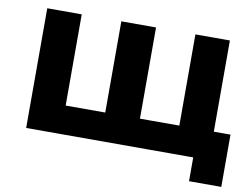

<svg xmlns="http://www.w3.org/2000/svg" viewBox="-72 -641 1115 850"><g transform="rotate(10 485.5 -215.5)"><path d="M442 -128 408 -92V-538H564V-92L528 -128H776L741 -92V-538H896V0H75V-538H230V-92L195 -128ZM826 107V-36L861 0H737V-128H971V107Z"/></g></svg>

Font: MOST Montserrat
Style: Bold
Weight: 700
Designer: Julieta Ulanovsky
Foundry: Julieta Ulanovsky
Version: Version 8.000;March 11, 2024;FontCreator 15.0.0.2926 64-bit